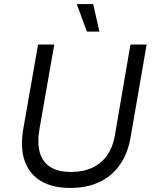

<svg xmlns="http://www.w3.org/2000/svg" viewBox="-20 -920 758 948"><path d="M95 -284 168 -700H248L175 -284Q163 -215 176.5 -167.5Q190 -120 228.5 -95.5Q267 -71 330 -71Q391 -71 436 -92Q481 -113 509 -153Q537 -193 547 -250L624 -700H704L625 -243Q611 -161 571 -105Q531 -49 469.5 -20.5Q408 8 327 8Q239 8 181.5 -26.5Q124 -61 101.5 -126.5Q79 -192 95 -284ZM359 -900H440L471 -764H409Z"/></svg>

Font: Fixel Italic Variable 20240409 Display Thin
Style: Italic
Weight: 100
Italic angle: -10°
Designer: AlfaBravo + MacPaw
Foundry: Kyrylo Tkachov, Marchela Mozhyna, Serhii Makarenko, Maria Weinstein, Zakhar Kryvoshyya
Version: Version 1.211;Glyphs 3.2 (3225)